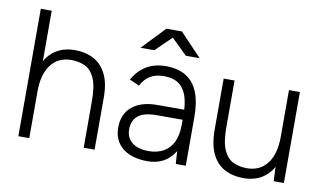

<svg xmlns="http://www.w3.org/2000/svg" viewBox="-74 -869 1757 1039"><g transform="rotate(10 804.5 -350.0)"><path d="M75 0V-700H135V0ZM434 0V-256H494V0ZM434 -256Q434 -339 414.5 -382Q395 -425 361.5 -440.5Q328 -456 286 -456Q215 -456 175 -403.5Q135 -351 135 -257H98Q98 -337 121 -394Q144 -451 188.5 -481.5Q233 -512 297 -512Q355 -512 399.5 -488.5Q444 -465 469.5 -414Q495 -363 494 -279V-256Z M940 0 935 -75V-268Q935 -332 920.5 -373.5Q906 -415 875.5 -436Q845 -457 796 -457Q751 -457 720.5 -439Q690 -421 670 -383L616 -407Q637 -443 663.5 -466Q690 -489 723 -500.5Q756 -512 796 -512Q863 -512 907 -485Q951 -458 973 -404Q995 -350 995 -268V0ZM786 12Q698 12 648.5 -28.5Q599 -69 599 -141Q599 -215 648.5 -256Q698 -297 786 -297H936V-242H794Q722 -242 690.5 -215.5Q659 -189 659 -141Q659 -95 691.5 -69Q724 -43 782 -43Q830 -43 864.5 -62.5Q899 -82 917 -120Q935 -158 935 -214H970Q970 -112 921.5 -50Q873 12 786 12ZM892 -586 764 -711V-712H848L968 -586ZM643 -586 763 -712H847V-711L719 -586Z M1478 0 1474 -92V-500H1534V0ZM1115 -244V-500H1175V-244ZM1175 -244Q1175 -161 1194.5 -118Q1214 -75 1248 -59.5Q1282 -44 1323 -44Q1394 -44 1434 -96.5Q1474 -149 1474 -243H1511Q1511 -163 1488 -106Q1465 -49 1421 -18.5Q1377 12 1312 12Q1255 12 1210 -11.5Q1165 -35 1140 -86.5Q1115 -138 1115 -221V-244Z"/></g></svg>

Font: Figtree Light Light
Style: Regular
Weight: 300
Version: Version 2.001;gftools[0.9.30]